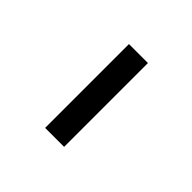

<svg xmlns="http://www.w3.org/2000/svg" viewBox="12 -792 379 379"><g transform="rotate(-45 201.5 -602.5)"><path d="M86 -576H320V-629H86V-576Z"/></g></svg>

Font: Maven Pro
Style: Regular
Weight: 400
Designer: Joe Prince
Foundry: Joe Prince
Version: Version 1.003